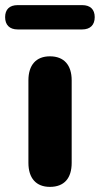

<svg xmlns="http://www.w3.org/2000/svg" viewBox="-61 -721 390 750"><path d="M134 9C190 9 219 -25 219 -85V-407C219 -467 189 -501 134 -501C80 -501 50 -467 50 -407V-85C50 -25 80 9 134 9ZM8 -606H260C292 -606 309 -624 309 -654C309 -684 292 -701 260 -701H8C-24 -701 -41 -684 -41 -654C-41 -624 -24 -606 8 -606Z"/></svg>

Font: SN Pro Heavy
Style: Regular
Weight: 800
Designer: Tobias Whetton
Foundry: Supernotes
Version: Version 1.001;Glyphs 3.2 (3249)